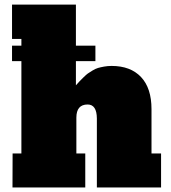

<svg xmlns="http://www.w3.org/2000/svg" viewBox="-20 -821 748 841"><path d="M35.2 -148.9H73.7V-553.2H32.7V-621.1H73.7V-650.4H32.7V-800.8H312.5V-621.1H397.9V-553.2H312.5V-447.3Q325.7 -461.9 329.3 -465.8Q333 -469.7 345.7 -482.2Q358.4 -494.6 364.7 -499Q371.1 -503.4 384.5 -511.7Q397.9 -520 408.9 -523.2Q419.9 -526.4 435.8 -529.3Q451.7 -532.2 468.8 -532.2Q551.8 -532.2 597.7 -483.6Q643.6 -435.1 643.6 -342.8V-148.9H685.5V0H404.3V-302.2Q403.8 -363.3 363.8 -363.3Q314.5 -363.3 314.5 -305.7V-148.9H353.5V0H34.7Z"/></svg>

Font: Bevan
Style: Regular
Weight: 400
Foundry: vernon adams
Version: Version 1.000